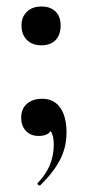

<svg xmlns="http://www.w3.org/2000/svg" viewBox="-20 -409 272 589"><path d="M184 -2Q184 43 164 81.5Q144 120 104 159Q103 160 101 160Q98 160 96 157Q94 154 96 152Q145 102 145 34Q145 6 135 -7Q126 8 98 8Q74 8 59.5 -7.5Q45 -23 45 -48Q45 -75 62.5 -90.5Q80 -106 110 -106Q145 -106 164.5 -79Q184 -52 184 -2ZM46 -331Q46 -357 62.5 -373Q79 -389 107 -389Q135 -389 150.5 -373.5Q166 -358 166 -331Q166 -302 150.5 -286Q135 -270 107 -270Q79 -270 62.5 -286.5Q46 -303 46 -331Z"/></svg>

Font: Cormorant Upright
Style: Bold
Weight: 700
Designer: Christian Thalmann (Catharsis Fonts)
Foundry: Catharsis Fonts
Version: Version 3.302